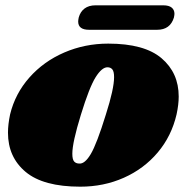

<svg xmlns="http://www.w3.org/2000/svg" viewBox="-20 -693 696 722"><path d="M652 -330Q652 -300 644 -263Q625 -181 573 -119.5Q521 -58 445.5 -24.5Q370 9 282 9Q143 9 76.5 -46.5Q10 -102 10 -194Q10 -225 18 -263Q37 -341 90.5 -401.5Q144 -462 221.5 -495.5Q299 -529 387 -529Q523 -529 587.5 -474Q652 -419 652 -330ZM284 -261Q252 -157 252 -115Q252 -93 259 -85.5Q266 -78 278 -78Q299 -76 321.5 -114Q344 -152 378 -262Q409 -359 409 -403Q409 -424 402.5 -432Q396 -440 384 -440Q363 -440 339.5 -402.5Q316 -365 284 -261ZM339 -673H594Q615 -673 625.5 -664.5Q636 -656 636 -641Q636 -637 634 -627Q620 -581 571 -581H315Q274 -581 274 -612Q274 -617 276 -627Q282 -649 298 -661Q314 -673 339 -673Z"/></svg>

Font: Shrikhand
Style: Regular
Weight: 400
Italic angle: -14°
Version: Version 1.000;PS 1.000;hotconv 1.0.88;makeotf.lib2.5.647800